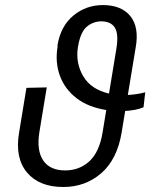

<svg xmlns="http://www.w3.org/2000/svg" viewBox="-20 -742 658 772"><path d="M563.9 -371.1 557.2 -310.7Q540.1 -303.6 521.1 -300.2Q502.1 -296.9 483.3 -295.8L469.1 -209.2Q451 -100.9 387.1 -45.5Q323.2 9.9 234.4 9.9Q137.4 9.9 88.4 -48.7Q39.4 -107.2 56.8 -209.2L86.3 -388.8L168 -390.6L138.1 -209.2Q126.8 -136.4 153.9 -96.6Q181.1 -56.8 241.8 -56.8Q299.7 -56.8 339.7 -93.9Q379.6 -131 392.4 -209.2L407.3 -299.7Q335.6 -310.7 288.2 -346.9Q240.8 -383.2 220.9 -437.1Q201 -491.1 211.6 -555.4L211.3 -561.1Q224.4 -637.8 275.4 -679.7Q326.3 -721.6 393.8 -721.6Q468 -721.6 504.1 -677.2Q540.1 -632.8 525.6 -551.1L494 -360.1Q533 -362.2 563.9 -371.1ZM418.3 -365.8 447.8 -545.5Q457.7 -604.8 442.1 -630.3Q426.5 -655.9 387.4 -656.2Q354.4 -655.9 329.2 -634.8Q304 -613.6 294.4 -558.2L293 -551.1Q283.7 -487.6 315 -435Q346.2 -382.5 418.3 -365.8Z"/></svg>

Font: Inter UI Light
Style: Italic
Weight: 300
Italic angle: 9.39999°
Designer: Rasmus Andersson
Foundry: rsms
Version: 3.2;8d6f07862